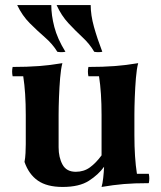

<svg xmlns="http://www.w3.org/2000/svg" viewBox="-20 -725 639 760"><path d="M382 -110 392 -65Q370 -34 332 -9.5Q294 15 228 15Q166 15 130 -10Q94 -35 77 -84Q80 -99 81 -119Q82 -139 82 -154V-270Q82 -359 72 -423H30Q26 -442 30 -460Q88 -460 134 -463.5Q180 -467 227 -475Q221 -453 218 -416Q215 -379 213.5 -339.5Q212 -300 212 -270V-142Q212 -102 227.5 -73.5Q243 -45 280 -45Q312 -45 336 -62.5Q360 -80 382 -110ZM569 -37Q573 -19 569 0Q511 0 470 3.5Q429 7 382 15Q386 2 388.5 -20.5Q391 -43 392 -65L382 -110V-270Q382 -359 372 -423H330Q326 -442 330 -460Q388 -460 434 -463.5Q480 -467 527 -475Q521 -453 518 -416Q515 -379 513.5 -339.5Q512 -300 512 -270V-190Q512 -101 522 -37ZM204 -705H339Q339 -665 352 -618.5Q365 -572 385 -520Q369 -517 353 -520Q335 -551 307 -577Q279 -603 251 -633Q223 -663 204 -705ZM48 -705H183Q183 -665 195 -618.5Q207 -572 239 -520Q223 -517 207 -520Q188 -551 158 -577Q128 -603 98 -633Q68 -663 48 -705Z"/></svg>

Font: Poltawski Nowy
Style: Bold
Weight: 700
Designer: Adam Pótawski, Mateusz Machalski, Borys Kosmynka, Ania Wieluska
Foundry: Capitalics.wtf
Version: Version 1.001;gftools[0.9.25]